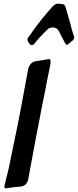

<svg xmlns="http://www.w3.org/2000/svg" viewBox="-20 -1044 428 1056"><path d="M173 -809C187 -825 201 -842 216 -857L240 -881C248 -889 258 -893 270 -893C286 -893 297 -886 304 -872L336 -810C341 -801 345 -797 347 -797C349 -797 353 -799 357 -803L377 -819C384 -824 388 -831 388 -839C388 -843 387 -846 385 -850L376 -878C374 -886 372 -893 370 -900L371 -899L341 -1004C339 -1014 331 -1021 322 -1022C317 -1022 313 -1022 309 -1023H301L297 -1024C288 -1023 279 -1018 271 -1010C228 -963 186 -911 149 -857L135 -838C133 -834 131 -830 131 -826C131 -820 134 -814 139 -808L144 -801C148 -798 151 -796 155 -796C160 -796 165 -799 170 -805V-804ZM142 -803 144 -801ZM39 -12C56 -15 72 -16 87 -17L94 -18C115 -20 131 -35 135 -57C160 -194 186 -332 213 -469C222 -514 232 -560 240 -606L258 -695V-705C258 -714 255 -719 249 -719H248C246 -718 244 -718 241 -718C219 -714 197 -710 175 -707C156 -704 140 -687 135 -664L118 -573C91 -422 61 -274 29 -123C24 -99 18 -76 12 -55C12 -53 11 -51 11 -48L8 -36C7 -33 7 -31 6 -29V-30C5 -24 4 -21 4 -17C4 -11 7 -8 12 -8L13 -9H20Z"/></svg>

Font: Bangerz
Style: Regular
Weight: 400
Designer: vernon adams
Foundry: Vernon Adams
Version: Version 2.10;December 28, 2023;FontCreator 13.0.0.2683 64-bi